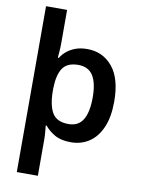

<svg xmlns="http://www.w3.org/2000/svg" viewBox="-105 -830 836 1140"><g transform="rotate(10 313.0 -260.0)"><path d="M575 -272Q575 -180 548 -117Q521 -54 473 -22Q425 10 362 10Q303 10 265.5 -11.5Q228 -33 205 -62H199Q200 -54 201.5 -39Q203 -24 204 -8.5Q205 7 205 18V240H78V-760H205V-557Q205 -533 203 -509Q201 -485 200 -471H206Q220 -494 242 -512Q264 -530 294 -541Q324 -552 364 -552Q458 -552 516.5 -481.5Q575 -411 575 -272ZM445 -274Q445 -361 417 -405.5Q389 -450 328 -450Q262 -450 234.5 -410Q207 -370 205 -290V-273Q205 -186 232 -140Q259 -94 330 -94Q390 -94 417.5 -140Q445 -186 445 -274Z"/></g></svg>

Font: Noto Sans Symbols SemiBold
Style: Regular
Weight: 600
Version: Version 2.002